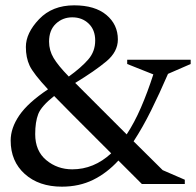

<svg xmlns="http://www.w3.org/2000/svg" viewBox="-20 -690 735 720"><path d="M212 10Q126 10 73 -37.5Q20 -85 20 -163Q20 -210 52.5 -257.5Q85 -305 160 -355Q105 -414 91 -444Q77 -474 77 -514Q77 -566 126.5 -618Q176 -670 258 -670Q336 -670 379 -634Q422 -598 422 -542Q422 -496 379 -460Q336 -424 262 -379Q270 -371 278 -363Q286 -355 295 -346L455 -186Q484 -230 508.5 -286.5Q533 -343 555 -411L457 -450V-466H695V-450L610 -413Q578 -339 546.5 -275.5Q515 -212 481 -160L590 -52L673 -16V0H512L424 -88Q381 -41 329 -15.5Q277 10 212 10ZM164 -534Q164 -501 181 -472.5Q198 -444 238 -403Q285 -437 311 -467Q337 -497 337 -538Q337 -578 312.5 -601.5Q288 -625 251 -625Q215 -625 189.5 -601Q164 -577 164 -534ZM112 -187Q112 -124 153.5 -89.5Q195 -55 251 -55Q332 -55 397 -115L251 -261Q208 -304 183 -330Q135 -292 123.5 -262.5Q112 -233 112 -187Z"/></svg>

Font: Spectral
Style: Regular
Weight: 400
Designer: Jean-Baptiste Levee
Foundry: Production Type
Version: Version 1.002